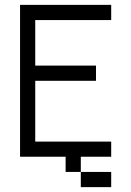

<svg xmlns="http://www.w3.org/2000/svg" viewBox="-20 -645 540 790"><path d="M437.5 125V62.5H312.5V125ZM437.5 0V-62.5H125Q125 -62.5 125 -312.5H375V-375H125V-562.5H437.5V-625H62.5Q62.5 -625 62.5 0H250V62.5H312.5V0Z"/></svg>

Font: UnifontExMono
Style: Regular
Weight: 500
Version: Version 15.0.06